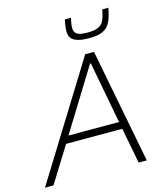

<svg xmlns="http://www.w3.org/2000/svg" viewBox="-150 -1014 967 1115"><g transform="rotate(-15 334.0 -457.0)"><path d="M-19 0 407 -688H460L593 0H544L503 -214H165L32 0ZM191 -257H495L425 -628H420ZM455 -772Q408 -772 382 -781Q356 -790 346 -806Q336 -822 336 -844Q336 -860 338.5 -877.5Q341 -895 345 -914H382Q378 -896 375.5 -881.5Q373 -867 373 -855Q373 -831 389 -818.5Q405 -806 452 -806Q499 -806 521.5 -818Q544 -830 554 -854.5Q564 -879 570 -914H607Q601 -883 593 -857.5Q585 -832 570.5 -812.5Q556 -793 528.5 -782.5Q501 -772 455 -772Z"/></g></svg>

Font: Saira Thin ExtraLight
Style: Italic
Weight: 250
Italic angle: -12°
Version: Version 1.101